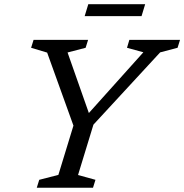

<svg xmlns="http://www.w3.org/2000/svg" viewBox="-20 -878 862 898"><path d="M650.5 -633.5 574 -654.5 585 -691.5H822L810.5 -654.5L729 -633L417 -295L345 -59.5L426.5 -37L415 0H152L163.5 -37L253 -60L323.5 -290.5L200.5 -632L125.5 -654.5L137 -691.5H392L380.5 -654.5L296 -632.5L403.5 -327L376 -327.5ZM376 -802.5 393 -858.5H659L642 -802.5Z"/></svg>

Font: Newsreader 11pt
Style: Italic
Weight: 400
Italic angle: -17°
Version: Version 1.003